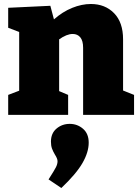

<svg xmlns="http://www.w3.org/2000/svg" viewBox="-20 -575 694 961"><path d="M596 -122 651 -100V0H396V-336Q396 -371 382 -388Q368 -405 344 -405Q314 -405 276 -378V-119L321 -100V0H21V-100L76 -121V-415L21 -436V-536L232 -546L250 -478Q293 -516 341 -535.5Q389 -555 435 -555Q506 -555 551 -509Q596 -463 596 -378ZM223 323Q252 278 260 262Q268 246 268 232Q268 219 255 199Q245 182 240 168Q235 154 235 134Q235 92 263 68.5Q291 45 329 45Q367 45 395.5 69.5Q424 94 424 139Q424 187 392.5 241.5Q361 296 287 366Z"/></svg>

Font: Bitter Pro Black
Style: Regular
Weight: 900
Designer: Sol Matas, and Bitter project Authors
Foundry: Sol Matas
Version: Version 1.010